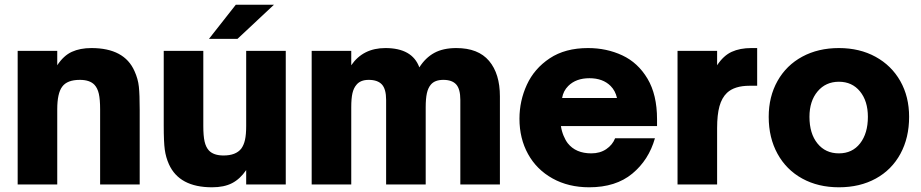

<svg xmlns="http://www.w3.org/2000/svg" viewBox="-20 -783 3911 815"><path d="M55 0V-567H223V-506Q250 -547 285 -563Q320 -579 368 -579Q508 -579 551 -481Q566 -448 569.5 -414.5Q573 -381 573 -317V0H405V-319Q405 -361 399.5 -385Q394 -409 381 -423Q361 -444 319 -444Q265 -444 244 -415Q223 -387 223 -319V0Z M697 -86Q684 -115 679.5 -147.5Q675 -180 675 -250V-567H843V-248Q843 -206 848.5 -182Q854 -158 867 -144Q887 -123 929 -123Q981 -123 1004 -152Q1015 -167 1020 -189.5Q1025 -212 1025 -248V-567H1193V0H1025V-61Q999 -23 965 -5.5Q931 12 880 12Q741 12 697 -86ZM988 -618H867L981 -763H1143Z M1303 0V-567H1471V-506Q1521 -579 1616 -579Q1730 -579 1760 -497Q1786 -538 1823.5 -558.5Q1861 -579 1917 -579Q2010 -579 2056 -524.5Q2102 -470 2102 -374V0H1934V-359Q1934 -405 1916.5 -424.5Q1899 -444 1862 -444Q1826 -444 1809 -424Q1797 -410 1792 -387Q1787 -364 1787 -328V0H1619V-359Q1619 -405 1601 -424.5Q1583 -444 1545 -444Q1510 -444 1493 -423Q1481 -409 1476 -387Q1471 -365 1471 -328V0Z M2185 -279Q2185 -355 2216.5 -423.5Q2248 -492 2313.5 -535.5Q2379 -579 2476 -579Q2555 -579 2621.5 -548Q2688 -517 2728.5 -449Q2769 -381 2769 -277V-248H2361Q2364 -227 2372 -207.5Q2380 -188 2390 -175Q2424 -132 2490 -132Q2527 -132 2553.5 -150Q2580 -168 2591 -196H2760Q2734 -104 2664 -46Q2594 12 2481 12Q2393 12 2325.5 -25.5Q2258 -63 2221.5 -129Q2185 -195 2185 -279ZM2599 -367Q2592 -398 2572 -418Q2539 -451 2482 -451Q2425 -451 2392 -418Q2371 -397 2366 -367Z M2856 0V-567H3024V-506Q3051 -547 3086 -563Q3121 -579 3169 -579H3194V-419H3162Q3098 -419 3066 -389Q3044 -368 3034 -332Q3024 -296 3024 -239V0Z M3243 -287Q3243 -373 3280.5 -439.5Q3318 -506 3385.5 -542.5Q3453 -579 3541 -579Q3629 -579 3696.5 -542Q3764 -505 3801.5 -439Q3839 -373 3839 -287Q3839 -198 3802 -130Q3765 -62 3697.5 -25Q3630 12 3541 12Q3453 12 3385.5 -25Q3318 -62 3280.5 -130Q3243 -198 3243 -287ZM3664 -287Q3664 -354 3630.5 -395Q3597 -436 3541 -436Q3485 -436 3450.5 -395Q3416 -354 3416 -287Q3416 -216 3450 -174Q3484 -132 3541 -132Q3598 -132 3631 -174.5Q3664 -217 3664 -287Z"/></svg>

Font: Open Sauce One Black
Style: Regular
Weight: 900
Designer: Alfredo Marco Pradil
Foundry: Creative Sauce Fz LLC
Version: Version 1.477